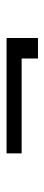

<svg xmlns="http://www.w3.org/2000/svg" viewBox="210 -496 138 599"><g transform="rotate(-90 279.5 -197.0)"><path d="M460 -148V-246H100V-199H396V-148Z"/></g></svg>

Font: Josefin Slab Thin SemiBold
Style: Regular
Weight: 600
Version: Version 2.000